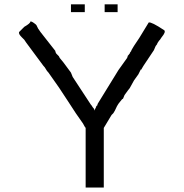

<svg xmlns="http://www.w3.org/2000/svg" viewBox="-20 -840 833 868"><path d="M144.5 -726.6 148.4 -718.8Q152.3 -710.9 152.3 -710.9Q156.2 -703.1 187.5 -664.1L230.5 -609.4V-605.5L234.4 -597.7L238.3 -593.8L246.1 -585.9L250 -578.1Q253.9 -574.2 267.6 -556.6Q281.2 -539.1 300.8 -511.7L308.6 -492.2L390.6 -367.2Q394.5 -363.3 396.5 -359.4Q398.4 -355.5 402.3 -351.6Q406.2 -347.7 406.2 -343.8V-339.8L414.1 -355.5Q414.1 -359.4 418 -363.3V-359.4L421.9 -371.1L453.1 -421.9L515.6 -523.4L554.7 -578.1L558.6 -589.8Q562.5 -589.8 562.5 -593.8L566.4 -597.7Q566.4 -601.6 570.3 -605.5Q574.2 -609.4 574.2 -613.3L585.9 -632.8L609.4 -668L652.3 -738.3Q664.1 -742.2 722.7 -703.1Q730.5 -695.3 710.9 -671.9L703.1 -660.2L699.2 -656.2L691.4 -644.5Q691.4 -640.6 687.5 -636.7Q683.6 -632.8 681.6 -627Q679.7 -621.1 675.8 -613.3L628.9 -543L617.2 -523.4V-527.3L605.5 -503.9L585.9 -476.6L566.4 -441.4Q562.5 -437.5 558.6 -431.6Q554.7 -425.8 543 -410.2Q535.2 -390.6 535.2 -392.6Q535.2 -394.5 531.2 -390.6Q527.3 -386.7 523.4 -380.9Q519.5 -375 515.6 -371.1Q507.8 -359.4 503.9 -349.6Q500 -339.8 492.2 -328.1L484.4 -320.3L449.2 -261.7V7.8H367.2V-261.7Q363.3 -265.6 355.5 -281.2Q324.2 -324.2 287.1 -382.8Q250 -441.4 199.2 -511.7Q191.4 -519.5 187.5 -527.3Q183.6 -535.2 175.8 -543Q156.2 -570.3 136.7 -595.7Q117.2 -621.1 97.7 -648.4L89.8 -660.2L78.1 -671.9Q62.5 -687.5 66.4 -695.3L89.8 -718.8Q117.2 -734.4 117.2 -742.2Q121.1 -746.1 140.6 -730.5ZM511.7 -820.3V-785.2H453.1V-820.3ZM363.3 -820.3V-785.2H300.8V-820.3Z"/></svg>

Font: 和音 by 宁静之雨，公众号njzyshare
Style: Regular
Weight: 400
Designer: Steve Matteson
Foundry: Ascender Corporation
Version: Version 6.00;June 8, 2018;FontCreator 11.0.0.2388 32-bit